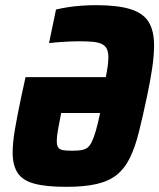

<svg xmlns="http://www.w3.org/2000/svg" viewBox="-20 -716 617 744"><path d="M237 8Q158 8 112.5 -4.5Q67 -17 48 -46.5Q29 -76 29 -125Q29 -164 38.5 -218.5Q48 -273 63 -344L79 -417H390Q395 -442 397.5 -461Q400 -480 400 -494Q400 -514 394 -526.5Q388 -539 374.5 -545.5Q361 -552 340 -554Q319 -556 288 -556Q261 -556 228 -554Q195 -552 170 -549L197 -679Q217 -684 242.5 -688Q268 -692 296.5 -694Q325 -696 352 -696Q436 -696 485.5 -680.5Q535 -665 556 -631Q577 -597 577 -540Q577 -502 570 -453.5Q563 -405 550 -344Q533 -263 518 -203.5Q503 -144 483 -103.5Q463 -63 432.5 -38.5Q402 -14 354.5 -3Q307 8 237 8ZM259 -132Q280 -132 293.5 -134Q307 -136 317 -142.5Q327 -149 335 -165Q343 -181 351 -208Q359 -235 368 -278H217Q209 -238 204.5 -212Q200 -186 200 -170Q200 -152 206 -144Q212 -136 225.5 -134Q239 -132 259 -132Z"/></svg>

Font: Saira SemiCondensed ExtraBold
Style: Italic
Weight: 800
Width: 4
Italic angle: -12°
Designer: Hector Gatti with collaboration of the Omnibus-Type team
Foundry: Omnibus-Type
Version: Version 1.101